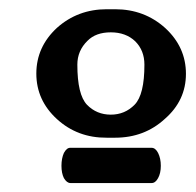

<svg xmlns="http://www.w3.org/2000/svg" viewBox="-20 -585 426 418"><path d="M324.2 -197.3Q318.4 -186.5 310.1 -186.5H133.3Q125.5 -186.5 119.1 -197.3Q113.8 -208 113.8 -224.1Q113.8 -240.2 119.1 -252Q125.5 -263.7 133.3 -263.2H310.1Q318.4 -263.2 324.2 -252Q330.1 -240.2 330.1 -224.1Q330.1 -208 324.2 -197.3ZM221.2 -335.4Q190.4 -335.4 169.4 -356.9Q148.4 -378.9 148.4 -444.3Q148.4 -474.6 170.4 -496.1Q188.5 -514.6 221.2 -514.6Q253.9 -514.6 274.4 -495.1Q294.4 -475.1 294.4 -444.3Q294.4 -378.9 273.2 -357.2Q252 -335.4 221.2 -335.4ZM230.5 -564.9Q221.7 -564.9 212.4 -564.9Q149.4 -564.9 104 -524.4Q59.1 -482.9 59.1 -424.8Q59.1 -366.7 104 -325.7Q148.9 -284.7 212.4 -285.2Q221.2 -285.2 230.5 -285.2Q294.4 -285.2 338.9 -326.2Q384.8 -366.2 384.8 -424.3Q384.8 -482.4 339.8 -523.9Q294.4 -564.9 230.5 -564.9Z"/></svg>

Font: Dyuthi
Style: Regular
Weight: 400
Designer: Hiran Venugopalan, Hussain K H and Suresh P for Sawthanthra Malayalam Computing (SMC)
Version: Version 3.0.0+20221109